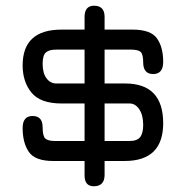

<svg xmlns="http://www.w3.org/2000/svg" viewBox="-20 -648 653 675"><path d="M167 -82H277.3V-31.2C277.3 -5.9 288.1 6.8 309.6 6.8C335 6.8 347.7 -6.5 347.7 -33.2V-82H418C508.5 -82 553.7 -126.3 553.7 -214.8C553.7 -307.9 509.1 -354.5 419.9 -354.5H347.7V-473.6H439.5C457 -473.6 468.8 -470.9 474.6 -465.3C480.5 -459.8 483.4 -447.6 483.4 -428.7C483.4 -401.4 495.1 -387.7 518.6 -387.7C542 -387.7 553.7 -402 553.7 -430.7C553.7 -465.2 546.4 -492.7 531.7 -513.2C517.1 -533.7 488.6 -543.9 446.3 -543.9H347.7V-588.9C347.7 -614.9 335.3 -627.9 310.5 -627.9C288.4 -627.9 277.3 -614.6 277.3 -587.9V-543.9H196.3C105.1 -543.9 59.6 -502 59.6 -418C59.6 -379.6 70 -347.7 90.8 -322.3C111.7 -296.9 146.8 -284.2 196.3 -284.2H277.3V-152.3H173.8C156.9 -152.3 145.3 -155.3 139.2 -161.1C133 -167 129.9 -180 129.9 -200.2C129.9 -226.9 118.2 -240.2 94.7 -240.2C71.3 -240.2 59.6 -226.2 59.6 -198.2C59.6 -163.1 66.9 -134.9 81.5 -113.8C96.2 -92.6 124.7 -82 167 -82ZM435.5 -284.2C449.2 -284.2 460.6 -277.3 469.7 -263.7C478.8 -250 483.4 -231.8 483.4 -209C483.4 -189.5 479.8 -175.1 472.7 -166C465.5 -156.9 453.1 -152.3 435.5 -152.3H347.7V-284.2ZM177.7 -354.5C164.1 -354.5 152.7 -360.5 143.6 -372.6C134.4 -384.6 129.9 -401.7 129.9 -423.8C129.9 -443.4 133.6 -456.5 141.1 -463.4C148.6 -470.2 160.8 -473.6 177.7 -473.6H277.3V-354.5Z"/></svg>

Font: Jura
Style: DemiBold
Weight: 600
Version: Version 2.5.1